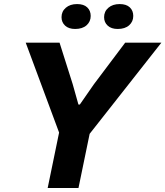

<svg xmlns="http://www.w3.org/2000/svg" viewBox="-20 -943 829 963"><path d="M219.1 0 276.4 -278.1 109 -729H278.7L344.6 -521L373.4 -418.6H380.3L450.9 -520.3L607.9 -729H789.4L429.6 -271.7L373.6 0ZM570.4 -797.7Q538.4 -797.7 520.3 -814.3Q502.1 -830.9 502.1 -856.7Q502.1 -885.7 523.6 -904.1Q545.1 -922.6 580.1 -922.6Q613.6 -922.6 631 -906.1Q648.4 -889.7 648.4 -862.9Q648.4 -834.6 627.6 -816.1Q606.9 -797.7 570.4 -797.7ZM356.9 -797.7Q324.9 -797.7 306.7 -814.3Q288.6 -830.9 288.6 -856.7Q288.6 -885.7 310.1 -904.1Q331.6 -922.6 366.6 -922.6Q400 -922.6 417.4 -906.1Q434.9 -889.7 434.9 -862.9Q434.9 -834.6 414.1 -816.1Q393.3 -797.7 356.9 -797.7Z"/></svg>

Font: Mona Sans
Style: Italic
Weight: 200
Italic angle: -11.6951°
Designer: Deni Anggara
Foundry: GitHub
Version: Version 2.000